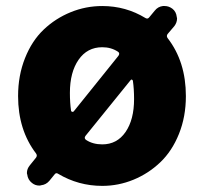

<svg xmlns="http://www.w3.org/2000/svg" viewBox="-20 -603 677 637"><path d="M420.9 -335Q419.9 -337.9 417.5 -338.9Q415 -339.8 413.1 -336.9L263.7 -152.3Q257.8 -144.5 265.6 -138.7Q288.1 -124 319.3 -124Q368.2 -124 396.5 -165Q424.8 -206.1 424.8 -274.4Q424.8 -307.6 420.9 -335ZM215.8 -235.4Q216.8 -232.4 219.7 -231.9Q222.7 -231.4 224.6 -233.4L373 -418Q378.9 -426.8 371.1 -431.6Q348.6 -446.3 319.3 -446.3Q269.5 -446.3 240.7 -404.8Q211.9 -363.3 211.9 -294.9Q211.9 -261.7 215.8 -235.4ZM551.8 -574.2Q564.5 -564.5 566.4 -546.9Q567.4 -543.9 567.4 -542Q567.4 -528.3 558.6 -516.6L536.1 -490.2Q531.2 -483.4 536.1 -476.6Q596.7 -398.4 596.7 -284.2Q596.7 -215.8 573.7 -158.7Q550.8 -101.6 511.7 -64.5Q472.7 -27.3 422.9 -6.8Q373 13.7 319.3 13.7Q240.2 13.7 172.9 -26.4Q166 -31.2 161.1 -24.4L143.6 -2.9Q132.8 9.8 116.2 11.7Q113.3 12.7 110.4 12.7Q96.7 12.7 85.9 3.9Q72.3 -6.8 70.3 -24.4Q69.3 -26.4 69.3 -29.3Q69.3 -43 79.1 -54.7L99.6 -80.1Q104.5 -86.9 99.6 -93.8Q40 -171.9 40 -284.2Q40 -352.5 63 -410.2Q85.9 -467.8 125 -504.9Q164.1 -542 214.4 -562.5Q264.6 -583 319.3 -583Q397.5 -583 462.9 -543Q469.7 -539.1 474.6 -544.9L493.2 -567.4Q503.9 -581.1 520.5 -583Q523.4 -583 526.4 -583Q540 -583 551.8 -574.2Z"/></svg>

Font: Gen Jyuu GothicX Heavy
Style: Bold
Weight: 900
Designer: [Source Han Sans]
Ryoko NISHIZUKA  (kana & ideographs); Paul D. Hunt (Latin, Greek & Cyrillic); Wenlong ZHANG  (bopomofo
Version: Version 1.002.20150607